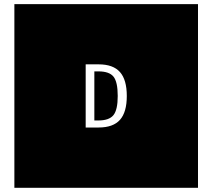

<svg xmlns="http://www.w3.org/2000/svg" viewBox="-20 -850 1017 919"><path d="M927.7 -830.1V48.8H48.8V-830.1ZM451.2 -273.4H431.6V-508.3H451.2Q502.9 -508.3 523.2 -483.2Q543.5 -458 543.5 -390.6Q543.5 -324.2 522.9 -298.8Q502.4 -273.4 451.2 -273.4ZM452.1 -542H390.1V-239.7H452.1Q521.5 -239.7 554.2 -276.4Q586.9 -313 586.9 -390.6Q586.9 -468.3 554.2 -505.1Q521.5 -542 452.1 -542Z"/></svg>

Font: BabelStone Maritime
Style: Regular
Weight: 400
Designer: Andrew West
Foundry: BabelStone
Version: Version 0.001;February 23, 2018